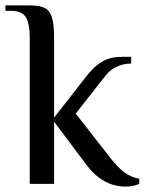

<svg xmlns="http://www.w3.org/2000/svg" viewBox="-38 -680 543 710"><path d="M282 -70 162 -230V0H72V-540Q72 -591 58 -615.5Q44 -640 2 -640H-18V-660H72Q109 -660 127.5 -650.5Q146 -641 154 -616Q162 -591 162 -540V-245L287 -405Q313 -437 342 -453.5Q371 -470 417 -470H447V-445Q420 -445 395 -434Q370 -423 352 -400L242 -260L367 -100Q396 -62 421.5 -43Q447 -24 477 -19V0Q455 10 427 10Q342 10 282 -70Z"/></svg>

Font: El Messiri
Style: Regular
Weight: 400
Designer: Mohamed Gaber
Foundry: Kief Type Foundry
Version: Version 2.006